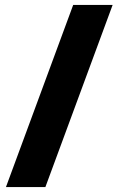

<svg xmlns="http://www.w3.org/2000/svg" viewBox="-20 -744 476 774"><path d="M434 -724H275L4 10H163Z"/></svg>

Font: Noto Sans Armenian SemiCondensed Black
Style: Regular
Weight: 900
Width: 4
Designer: Monotype Design Team
Foundry: Monotype Imaging Inc.
Version: Version 2.008